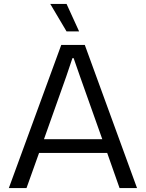

<svg xmlns="http://www.w3.org/2000/svg" viewBox="-20 -958 743 978"><path d="M25 0 292 -729H412L678 0H589L526 -179H179L115 0ZM319 -798 236 -938H319L383 -798ZM204 -249H501L387 -570L355 -662H349L318 -570Z"/></svg>

Font: Mona Sans
Style: Regular
Weight: 400
Designer: Deni Anggara
Foundry: GitHub
Version: Version 2.000;Glyphs 3.2.3 (3260)